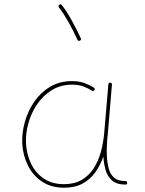

<svg xmlns="http://www.w3.org/2000/svg" viewBox="-20 -876 679 897"><path d="M278.8 -15.6Q328.1 -15.6 362.3 -35.9Q396.5 -56.2 418.2 -90.3Q439.9 -124.5 451.4 -167.2Q462.9 -210 466.8 -254.4L486.3 -482.4Q487.3 -490.7 495.1 -489.7Q503.9 -488.8 502.9 -480.5L483.9 -252.4Q482.9 -238.8 481 -225.6Q481 -225.6 481 -225.1Q477.5 -183.6 479.5 -143.1Q481.4 -112.3 488.5 -86.7Q495.6 -61 513.4 -45.7Q531.2 -30.3 564.9 -30.3Q573.2 -30.3 574.2 -22Q575.2 -13.7 565.9 -13.7Q524.9 -13.7 503.2 -33.2Q481.4 -52.7 473.1 -82.5Q464.8 -112.3 462.9 -143.1V-145Q449.2 -105 425.8 -71.8Q402.3 -38.6 366.5 -18.8Q330.6 1 279.8 1Q218.8 1 176 -27.8Q133.3 -56.6 110.1 -103.8Q86.9 -150.9 84 -204.6Q81.5 -252.9 95.5 -304.2Q109.4 -355.5 138.9 -399.2Q168.5 -442.9 213.1 -470Q257.8 -497.1 316.4 -497.1Q350.1 -497.1 376 -487.3Q401.9 -477.5 417.5 -467.3Q425.3 -462.4 420.9 -455.1Q416.5 -447.8 408.7 -452.6Q394.5 -462.4 371.3 -471.4Q348.1 -480.5 317.4 -480.5Q263.7 -480.5 222.4 -455.1Q181.2 -429.7 153.3 -388.7Q125.5 -347.7 112.3 -299.3Q99.1 -251 101.6 -204.6Q104.5 -153.8 125.5 -110.6Q146.5 -67.4 185.1 -41.5Q223.6 -15.6 278.8 -15.6ZM256.8 -853.5Q263.2 -858.9 269 -852.1Q291.5 -823.7 315.9 -779.3Q340.3 -734.9 357.4 -697.3Q360.8 -689.5 353 -686Q345.2 -682.6 341.8 -690.4Q325.2 -727.5 300.8 -771Q276.4 -814.5 255.4 -841.3Q250 -847.7 256.8 -853.5Z"/></svg>

Font: Mikhak-DS1-FD Thin
Style: Regular
Weight: 100
Designer: Amin Abedi
Version: Version 3.2